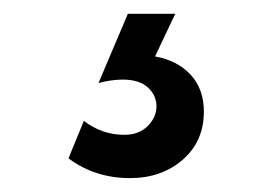

<svg xmlns="http://www.w3.org/2000/svg" viewBox="-20 -31 390 275"><path d="M78.1 195.8 100.1 142.1Q126 162.1 158.2 162.1Q178.7 162.1 191.4 149.7Q204.1 137.2 204.1 121.1Q204.1 105.5 191.7 94.2Q179.2 83 155.8 83Q139.6 83 121.1 87.9L163.1 -11.2H231L202.1 49.8Q234.4 55.7 253.2 76.2Q272 96.7 272 128.9Q272 171.4 241.7 197.8Q211.4 224.1 166 224.1Q116.2 224.1 78.1 195.8Z"/></svg>

Font: Trueno
Style: Rg
Weight: 400
Designer: Julieta Ulanovsky
Foundry: Julieta Ulanovsky
Version: Version 3.001b